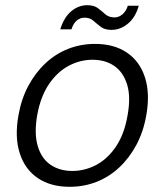

<svg xmlns="http://www.w3.org/2000/svg" viewBox="-20 -707 634 739"><path d="M248 12Q175 12 125.5 -21.5Q76 -55 56 -117Q36 -179 51 -263Q62 -326 89 -376.5Q116 -427 155 -463.5Q194 -500 242.5 -519Q291 -538 346 -538Q419 -538 468.5 -504.5Q518 -471 538 -409Q558 -347 543 -263Q532 -200 505 -149.5Q478 -99 439 -62.5Q400 -26 351.5 -7Q303 12 248 12ZM258 -49Q307 -49 351 -72.5Q395 -96 427 -144Q459 -192 471 -263Q484 -335 469 -382.5Q454 -430 419.5 -453.5Q385 -477 336 -477Q288 -477 244 -453.5Q200 -430 168 -382.5Q136 -335 123 -263Q111 -192 125.5 -144Q140 -96 175 -72.5Q210 -49 258 -49ZM212 -594Q226 -640 254 -663.5Q282 -687 316 -687Q342 -687 357 -675.5Q372 -664 385.5 -652Q399 -640 421 -640Q437 -640 451 -651.5Q465 -663 472 -685H514Q502 -641 473 -616.5Q444 -592 409 -592Q383 -592 367.5 -604Q352 -616 339 -627.5Q326 -639 305 -639Q289 -639 275.5 -628Q262 -617 255 -594Z"/></svg>

Font: DM Sans 9pt Light
Style: Italic
Weight: 300
Italic angle: -10°
Version: Version 4.004;gftools[0.9.30]